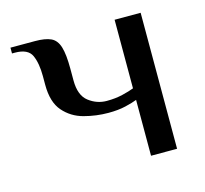

<svg xmlns="http://www.w3.org/2000/svg" viewBox="-76 -555 685 641"><g transform="rotate(-15 266.5 -235.0)"><path d="M371 0V-193Q356 -187 330.5 -181Q305 -175 271 -175Q229 -175 187.5 -186Q146 -197 118.5 -228.5Q91 -260 91 -320V-350Q91 -395 78.5 -422.5Q66 -450 21 -450H11V-470H96Q131 -470 150.5 -461Q170 -452 178 -426Q186 -400 186 -350V-310Q186 -258 214 -236.5Q242 -215 276 -215Q306 -215 331 -221Q356 -227 371 -233V-470H461V0Z"/></g></svg>

Font: El Messiri
Style: Regular
Weight: 400
Designer: Mohamed Gaber
Foundry: Kief Type Foundry
Version: Version 2.020